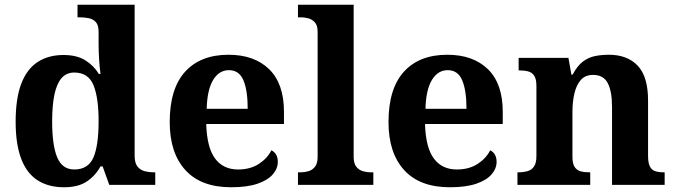

<svg xmlns="http://www.w3.org/2000/svg" viewBox="-20 -780 2850 810"><path d="M250 10Q185 10 139.2 -19Q93.3 -48 69.7 -109.5Q46 -171 46 -267Q46 -364 69.5 -426.2Q93 -488.4 138.5 -518.2Q184 -548 247.9 -548Q304 -548 340 -525.5Q376 -503 397 -468H404Q400 -496.5 398 -531.2Q396 -566 396 -590V-645Q396 -673 385 -686Q374 -699 355.5 -703Q337 -707 315 -707H307V-760H548V-123Q548 -93 559.5 -78Q571 -63 589.8 -58Q608.6 -53 631 -53H635V0H441L413 -78H404Q382 -38 345.7 -14Q309.4 10 250 10ZM293.3 -65Q352 -65 374 -115.3Q396 -165.6 396 -269Q396 -368.2 374.2 -421.1Q352.4 -474 293.1 -474Q260 -474 239.5 -450.2Q219 -426.3 209.5 -380.5Q200 -334.8 200 -268Q200 -166.5 221.4 -115.8Q242.9 -65 293.3 -65Z M955 10Q828 10 762 -62.5Q696 -135 696 -265Q696 -406 761 -477.5Q826 -549 944 -549Q1053 -549 1115.5 -488Q1178 -427 1178 -308V-257H850Q853 -157 887.5 -111Q922 -65 984 -65Q1036 -65 1072 -88.5Q1108 -112 1125 -146Q1139 -139 1145.5 -126.5Q1152 -114 1152 -97Q1152 -69 1131 -44.5Q1110 -20 1066.5 -5Q1023 10 955 10ZM1025 -321Q1025 -398 1007 -441Q989 -484 946 -484Q904 -484 879 -442.5Q854 -401 852 -321Z M1237 0V-53H1249Q1264 -53 1280.5 -57.5Q1297 -62 1308.5 -76Q1320 -90 1320 -118V-646Q1320 -673 1308 -686Q1296 -699 1279.5 -703Q1263 -707 1249 -707H1237V-760H1472V-118Q1472 -90 1483.5 -76Q1495 -62 1512 -57.5Q1529 -53 1543 -53H1555V0Z M1878 10Q1751 10 1685 -62.5Q1619 -135 1619 -265Q1619 -406 1684 -477.5Q1749 -549 1867 -549Q1976 -549 2038.5 -488Q2101 -427 2101 -308V-257H1773Q1776 -157 1810.5 -111Q1845 -65 1907 -65Q1959 -65 1995 -88.5Q2031 -112 2048 -146Q2062 -139 2068.5 -126.5Q2075 -114 2075 -97Q2075 -69 2054 -44.5Q2033 -20 1989.5 -5Q1946 10 1878 10ZM1948 -321Q1948 -398 1930 -441Q1912 -484 1869 -484Q1827 -484 1802 -442.5Q1777 -401 1775 -321Z M2163 0V-53H2165Q2188 -53 2205.5 -58Q2223 -63 2233 -77.7Q2243 -92.4 2243 -121.8V-417.6Q2243 -446 2234 -460Q2225 -474 2209 -478.5Q2193 -483 2171 -483H2168V-536H2378L2390.7 -465H2395.5Q2416 -503 2439.5 -520.5Q2463 -538 2490.3 -543.5Q2517.7 -549 2548.9 -549Q2626 -549 2670 -503.2Q2714 -457.4 2714 -356V-123.5Q2714 -93 2721.5 -78Q2729 -63 2744 -58Q2759 -53 2781 -53H2784V0H2562V-329Q2562 -394 2544.1 -429Q2526.3 -464 2481.8 -464Q2449 -464 2430.2 -442.5Q2411.3 -420.9 2403.2 -385.5Q2395 -350.1 2395 -309V-118Q2395 -90 2404 -76Q2413 -62 2429 -57.5Q2445 -53 2467 -53H2470V0Z"/></svg>

Font: Noto Serif Thai
Style: Regular
Weight: 400
Designer: Monotype Design Team
Foundry: Monotype Imaging Inc.
Version: Version 2.001